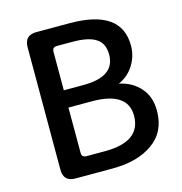

<svg xmlns="http://www.w3.org/2000/svg" viewBox="-109 -835 884 934"><g transform="rotate(-15 333.5 -368.5)"><path d="M157 0Q97 0 97 -60V-677Q97 -737 157 -737H325Q585 -737 585 -555Q585 -501 556 -456Q528 -412 480 -391Q546 -377 585 -332Q625 -288 625 -216Q625 -110 547 -55Q470 0 343 0ZM213 -429H312Q471 -429 471 -540Q471 -597 433 -621Q395 -646 315 -646H236Q213 -646 213 -623ZM213 -114Q213 -91 236 -91H330Q511 -91 511 -222Q511 -342 330 -342H213Z"/></g></svg>

Font: Swei Half Moon CJK TC
Style: Medium
Weight: 500
Version: Version 2.125